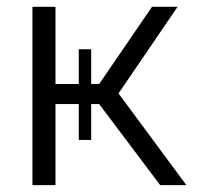

<svg xmlns="http://www.w3.org/2000/svg" viewBox="-20 -541 586 561"><path d="M74.8 0V-521.1H142.1V-295.5H269.8L424.1 -521.1H498.8L326.3 -268.1L524.6 0H448.1L269.8 -236.9H142.1V0ZM246.4 -132.2H210.2V-397.1H246.4Z"/></svg>

Font: Raleway Thin
Style: Regular
Weight: 100
Designer: Matt McInerney, Pablo Impallari, Rodrigo Fuenzalida
Foundry: Matt McInerney, Pablo Impallari, Rodrigo Fuenzalida
Version: Version 4.026